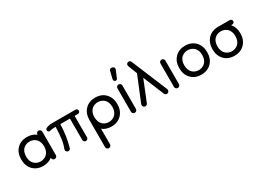

<svg xmlns="http://www.w3.org/2000/svg" viewBox="-24 -1784 4159 3052"><g transform="rotate(-30 2056.0 -257.5)"><path d="M507.8 -515.1Q527.8 -515.1 541 -502.2Q554.2 -489.3 554.2 -469.2V-40Q554.2 -21.5 540.5 -8.3Q526.9 4.9 507.8 4.9Q489.3 4.9 476.1 -8.3Q462.9 -21.5 462.9 -40V-44.9Q396 9.8 297.9 9.8Q181.6 9.8 111.8 -63Q42 -135.7 42 -254.9Q42 -374 111.8 -447Q181.6 -520 297.9 -520Q397 -520 462.9 -465.8V-469.2Q462.9 -487.8 476.1 -501.5Q489.3 -515.1 507.8 -515.1ZM297.9 -73.2Q329.1 -73.2 357.9 -84Q386.7 -94.7 410.6 -116.2Q434.6 -137.7 448.7 -173.8Q462.9 -210 462.9 -255.9Q462.9 -301.8 448.7 -337.4Q434.6 -373 410.6 -394.3Q386.7 -415.5 357.9 -426.3Q329.1 -437 297.9 -437Q265.6 -437 236.8 -426.3Q208 -415.5 184.3 -394.3Q160.6 -373 146.7 -337.4Q132.8 -301.8 132.8 -255.9Q132.8 -209.5 146.7 -173.6Q160.6 -137.7 184.3 -116.2Q208 -94.7 236.8 -84Q265.6 -73.2 297.9 -73.2Z M1224.1 -470.2Q1224.1 -454.1 1212.6 -442.6Q1201.2 -431.2 1184.1 -431.2H1124V-38.1Q1124 -20 1111.6 -7.6Q1099.1 4.9 1081.1 4.9Q1063 4.9 1050.5 -7.6Q1038.1 -20 1038.1 -38.1V-431.2H861.8Q856 -218.8 801.8 -26.9Q798.3 -12.7 786.6 -3.9Q774.9 4.9 759.8 4.9Q741.7 4.9 728.8 -7.6Q715.8 -20 715.8 -38.1Q715.8 -45.9 720.7 -59.1Q751 -139.2 761.7 -224.1Q771.5 -301.3 775.9 -431.2H753.9Q709.5 -431.2 677.7 -421.9Q667.5 -418 661.1 -418Q647 -418 635.5 -429Q624 -439.9 624 -454.1Q624 -475.1 645 -486.8Q691.9 -509.8 753.9 -509.8H1184.1Q1201.2 -509.8 1212.6 -498.5Q1224.1 -487.3 1224.1 -470.2Z M1550.8 -520Q1665.5 -520 1736.1 -446.8Q1806.6 -373.5 1806.6 -254.9Q1806.6 -136.2 1736.1 -63.2Q1665.5 9.8 1550.8 9.8Q1451.2 9.8 1385.7 -43.9V241.2Q1385.7 259.8 1372.1 272.9Q1358.4 286.1 1339.8 286.1Q1321.3 286.1 1308.1 272.9Q1294.9 259.8 1294.9 241.2V-254.9Q1294.9 -374 1364.7 -447Q1434.6 -520 1550.8 -520ZM1550.8 -73.2Q1582 -73.2 1610.8 -84Q1639.6 -94.7 1663.6 -116.2Q1687.5 -137.7 1701.7 -173.8Q1715.8 -210 1715.8 -255.9Q1715.8 -301.8 1701.7 -337.4Q1687.5 -373 1663.6 -394.3Q1639.6 -415.5 1610.8 -426.3Q1582 -437 1550.8 -437Q1518.6 -437 1489.7 -426.3Q1460.9 -415.5 1437.3 -394.3Q1413.6 -373 1399.7 -337.4Q1385.7 -301.8 1385.7 -255.9Q1385.7 -209.5 1399.7 -173.6Q1413.6 -137.7 1437.3 -116.2Q1460.9 -94.7 1489.7 -84Q1518.6 -73.2 1550.8 -73.2Z M2023.4 -469.2V-40Q2023.4 -21.5 2009.8 -8.3Q1996.1 4.9 1977.5 4.9Q1959 4.9 1945.8 -8.3Q1932.6 -21.5 1932.6 -40V-469.2Q1932.6 -487.8 1945.8 -501.5Q1959 -515.1 1977.5 -515.1Q1997.6 -515.1 2010.5 -502.2Q2023.4 -489.3 2023.4 -469.2ZM2062.5 -759.8Q2062.5 -748.5 2058.6 -742.2L2003.4 -609.9Q1995.6 -588.9 1971.7 -588.9Q1968.3 -588.9 1958.5 -590.8Q1937.5 -598.1 1937.5 -625Q1937.5 -635.3 1938.5 -638.2L1970.7 -769Q1974.1 -784.2 1985.6 -792.5Q1997.1 -800.8 2012.7 -800.8Q2021 -800.8 2029.8 -797.9Q2062.5 -787.1 2062.5 -759.8Z M2339.4 -719.2 2612.3 -63Q2615.2 -55.7 2615.2 -45.9Q2615.2 -27.3 2602.1 -13.7Q2588.9 0 2570.3 0Q2541.5 0 2528.3 -29.8L2371.6 -410.2L2217.3 -27.8Q2211.9 -15.6 2200.7 -7.8Q2189.5 0 2175.3 0Q2156.7 0 2143.6 -13.7Q2130.4 -27.3 2130.4 -45.9Q2130.4 -55.7 2134.3 -64.9L2322.3 -522.9L2257.3 -689.9Q2254.4 -697.3 2254.4 -706.1Q2254.4 -724.1 2266.8 -737.1Q2279.3 -750 2297.4 -750Q2326.7 -750 2339.4 -719.2Z M2813 -469.2V-40Q2813 -21.5 2799.3 -8.3Q2785.6 4.9 2767.1 4.9Q2748.5 4.9 2735.4 -8.3Q2722.2 -21.5 2722.2 -40V-469.2Q2722.2 -487.8 2735.4 -501.5Q2748.5 -515.1 2767.1 -515.1Q2787.1 -515.1 2800 -502.2Q2813 -489.3 2813 -469.2Z M3200.2 9.8Q3084.5 9.8 3014.2 -63Q2943.8 -135.7 2943.8 -254.9Q2943.8 -374 3014.2 -447Q3084.5 -520 3200.2 -520Q3314.9 -520 3385.5 -446.8Q3456.1 -373.5 3456.1 -254.9Q3456.1 -136.2 3385.5 -63.2Q3314.9 9.8 3200.2 9.8ZM3200.2 -437Q3168 -437 3139.2 -426.3Q3110.4 -415.5 3086.7 -394.3Q3063 -373 3049.1 -337.4Q3035.2 -301.8 3035.2 -255.9Q3035.2 -210 3049.1 -174.1Q3063 -138.2 3086.7 -116.7Q3110.4 -95.2 3139.2 -84.2Q3168 -73.2 3200.2 -73.2Q3231.4 -73.2 3260.3 -84.2Q3289.1 -95.2 3313 -116.7Q3336.9 -138.2 3351.1 -174.1Q3365.2 -210 3365.2 -255.9Q3365.2 -301.8 3351.1 -337.4Q3336.9 -373 3313 -394.3Q3289.1 -415.5 3260.3 -426.3Q3231.4 -437 3200.2 -437Z M4020 -436H4000Q4063 -362.3 4063 -252Q4063 -133.3 3992.4 -60.1Q3921.9 13.2 3807.1 13.2Q3690.9 13.2 3620.8 -59.8Q3550.8 -132.8 3550.8 -252Q3550.8 -362.8 3611.8 -434.6Q3672.9 -506.3 3775.9 -516.1Q3778.8 -517.1 3787.1 -517.1H4020Q4037.1 -517.1 4049.1 -505.1Q4061 -493.2 4061 -476.1Q4061 -459 4049.1 -447.5Q4037.1 -436 4020 -436ZM3807.1 -69.8Q3838.4 -69.8 3867.2 -80.8Q3896 -91.8 3919.7 -113Q3943.4 -134.3 3957.5 -170.7Q3971.7 -207 3971.7 -252.9Q3971.7 -298.8 3957.5 -334.5Q3943.4 -370.1 3919.7 -391.4Q3896 -412.6 3867.2 -423.3Q3838.4 -434.1 3807.1 -434.1Q3774.9 -434.1 3746.1 -423.3Q3717.3 -412.6 3693.6 -391.4Q3669.9 -370.1 3656 -334.5Q3642.1 -298.8 3642.1 -252.9Q3642.1 -206.5 3656 -170.7Q3669.9 -134.8 3693.6 -113.3Q3717.3 -91.8 3746.1 -80.8Q3774.9 -69.8 3807.1 -69.8Z"/></g></svg>

Font: Aka-Acid-Varela
Style: Regular
Weight: 400
Designer: Joe Prince, Avraham Cornfeld, Cyberella
Foundry: Joe Prince, Avraham Cornfeld, Cyberella
Version: Version 2.000; ttfautohint (v1.5.33-1714) -l 8 -r 50 -G 200 